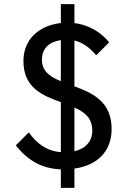

<svg xmlns="http://www.w3.org/2000/svg" viewBox="-20 -814 628 934"><path d="M276 100H342V6C454 -9 523 -79 523 -186C523 -320 430 -362 342 -394V-617C381 -608 416 -583 448 -545L511 -608C471 -658 411 -693 342 -702V-794H276V-702C170 -690 94 -623 94 -517C94 -386 188 -349 276 -317V-74C209 -79 160 -114 120 -170L57 -107C113 -35 182 6 276 10ZM184 -523C184 -578 218 -610 276 -619V-419C224 -440 184 -467 184 -523ZM342 -78V-291C392 -269 429 -239 429 -179C429 -126 396 -91 342 -78Z"/></svg>

Font: MV Cash
Style: Regular
Weight: 400
Designer: Rodrigo Fuenzalida
Foundry: fragTYPE
Version: Version 1.100;Glyphs 3.1.2 (3151)